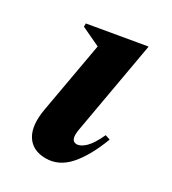

<svg xmlns="http://www.w3.org/2000/svg" viewBox="-126 -537 553 617"><g transform="rotate(30 150.5 -228.0)"><path d="M138 10Q89 10 67 -25Q45 -60 57 -126L103 -385L33 -418V-430L242 -466H245L185 -126Q176 -79 201 -79Q216 -79 233 -95.5Q250 -112 268 -151L286 -145Q258 -71 222 -30.5Q186 10 138 10Z"/></g></svg>

Font: Spectral
Style: Bold Italic
Weight: 700
Italic angle: -10°
Designer: Jean-Baptiste Levee
Foundry: Production Type
Version: Version 2.001